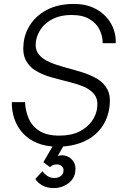

<svg xmlns="http://www.w3.org/2000/svg" viewBox="-20 -732 636 974"><path d="M273 12Q212 12 167.5 -7Q123 -26 94.5 -58Q66 -90 52.5 -130.5Q39 -171 40 -214H107Q109 -168 126.5 -129Q144 -90 181.5 -67Q219 -44 280 -44Q341 -44 382 -64.5Q423 -85 446 -117.5Q469 -150 473 -186Q478 -228 458.5 -253Q439 -278 404 -292.5Q369 -307 326 -317.5Q283 -328 240.5 -340Q198 -352 163.5 -372Q129 -392 111 -426.5Q93 -461 100 -516Q106 -567 137 -612Q168 -657 223 -684.5Q278 -712 356 -712Q410 -712 451 -694Q492 -676 518.5 -646.5Q545 -617 557 -582Q569 -547 567 -513H501Q501 -547 486 -579.5Q471 -612 436 -634Q401 -656 342 -656Q289 -656 250 -637Q211 -618 189 -587Q167 -556 162 -521Q157 -481 176.5 -456.5Q196 -432 231 -417Q266 -402 309 -390.5Q352 -379 394.5 -366Q437 -353 471.5 -333Q506 -313 524 -280Q542 -247 536 -195Q528 -127 491.5 -80.5Q455 -34 398.5 -11Q342 12 273 12ZM253 222Q220 222 196.5 209.5Q173 197 159 176L195 137Q202 147 218 159Q234 171 256 171Q276 171 288.5 161Q301 151 302 136Q304 122 294 112Q284 102 270 102Q255 102 246 107Q237 112 234 116L200 91L250 5H304L273 59Q297 52 318.5 60Q340 68 353 88Q366 108 362 137Q358 175 326 198.5Q294 222 253 222Z"/></svg>

Font: Inclusive Sans Light
Style: Italic
Weight: 300
Italic angle: -7°
Designer: Olivia King
Foundry: Olivia King
Version: Version 2.004